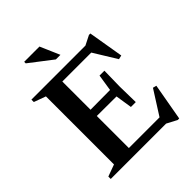

<svg xmlns="http://www.w3.org/2000/svg" viewBox="-251 -993 1155 1155"><g transform="rotate(-45 326.5 -416.0)"><path d="M469.5 -487.5 467 -354 469.5 -220.5H428L411.5 -326.5L176.5 -327.5V-380L411.5 -381.5L428 -487.5ZM606 -480.5 580.5 -474.5 479 -639.5 520.5 -620.5H172V-675H495.5L556 -705.5H568ZM493.5 -35.5 603.5 -208.5 626.5 -202.5 584.5 34H571.5L507 0H172V-54.5H527ZM36 0V-20.5L111.5 -48V-627L36 -654.5V-675H244.5V0ZM350 -742H311L166 -853.5V-866.5H296Z"/></g></svg>

Font: Newsreader 24pt SemiBold
Style: Regular
Weight: 600
Designer: Hugues Gentile
Foundry: Production Type
Version: Version 1.003